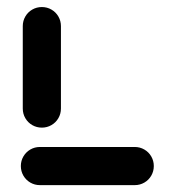

<svg xmlns="http://www.w3.org/2000/svg" viewBox="-20 -539 499 559"><path d="M427.8 -55.6Q427.8 -40.4 420.4 -27.6Q413 -14.8 400.2 -7.4Q387.4 0 372.2 0H96.3Q81.1 0 68.3 -7.4Q55.6 -14.8 48.1 -27.6Q40.7 -40.4 40.7 -55.6Q40.7 -70.7 48.1 -83.5Q55.6 -96.3 68.3 -103.7Q81.1 -111.1 96.3 -111.1H372.2Q387.4 -111.1 400.2 -103.7Q413 -96.3 420.4 -83.5Q427.8 -70.7 427.8 -55.6ZM101.9 -167.4Q86.7 -167.4 73.9 -174.8Q61.1 -182.2 53.7 -195Q46.3 -207.8 46.3 -223V-463Q46.3 -478.1 53.7 -490.9Q61.1 -503.7 73.9 -511.1Q86.7 -518.5 101.9 -518.5Q117 -518.5 129.8 -511.1Q142.6 -503.7 150 -490.9Q157.4 -478.1 157.4 -463V-223Q157.4 -207.8 150 -195Q142.6 -182.2 129.8 -174.8Q117 -167.4 101.9 -167.4Z"/></svg>

Font: 26F Galaxy Sans Black
Style: Regular
Weight: 900
Designer: C₂₉H₂₅N₃O₅
Version: Version 1.100